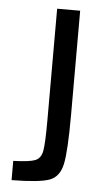

<svg xmlns="http://www.w3.org/2000/svg" viewBox="-51 -722 414 756"><g transform="rotate(5 156.0 -344.0)"><path d="M144 -246V-688H235V-276Q235 -133 224 -81.5Q213 -30 173.5 -15.5Q134 -1 24 0V-76Q88 -78 110.5 -87Q133 -96 138.5 -126Q144 -156 144 -246Z"/></g></svg>

Font: Saira Semi Condensed
Style: Regular
Weight: 400
Width: 4
Designer: Hector Gatti with collaboration of the Omnibus-Type team
Foundry: Omnibus-Type
Version: Version 1.001; ttfautohint (v1.8)